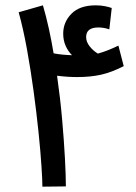

<svg xmlns="http://www.w3.org/2000/svg" viewBox="-20 -699 509 720"><path d="M227 0 139 1Q139 -22 135.5 -76Q132 -130 124.5 -203Q117 -276 106 -357Q95 -438 81 -515Q67 -592 50 -653L141 -679Q153 -638 163 -592.5Q173 -547 181 -499Q212 -493 250 -492Q235 -507 226 -527.5Q217 -548 217 -573Q217 -616 248 -647.5Q279 -679 339 -679Q357 -679 372.5 -676Q388 -673 399 -669L390 -589Q369 -596 349 -596Q303 -596 303 -560Q303 -542 316 -525.5Q329 -509 347 -498Q368 -504 384.5 -510.5Q401 -517 424 -528L444 -451Q399 -428 359.5 -419Q320 -410 269 -410Q233 -410 194 -415Q206 -331 213 -251Q220 -171 223.5 -105.5Q227 -40 227 0Z"/></svg>

Font: Noto Sans Arabic UI Cn Md
Style: Regular
Weight: 500
Width: 3
Designer: Monotype Design Team, Nadine Chahine and Nizar Qandah
Foundry: Monotype Imaging Inc.
Version: Version 2.010; ttfautohint (v1.8.4.7-5d5b)